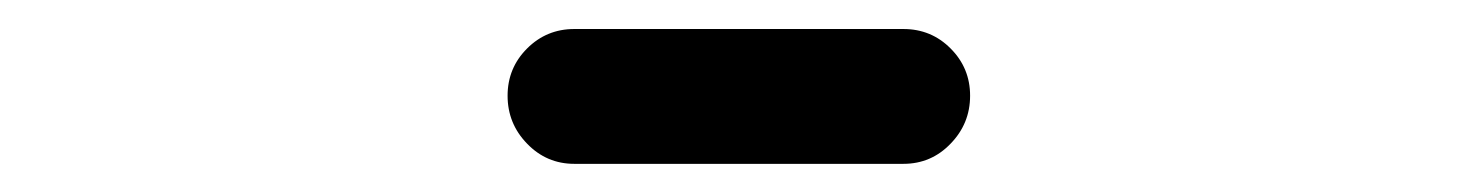

<svg xmlns="http://www.w3.org/2000/svg" viewBox="-20 -789 1040 135"><path d="M383.8 -673.8Q364.3 -673.8 350.6 -688Q336.9 -702.1 336.9 -721.7Q336.9 -741.2 350.6 -754.9Q364.3 -768.6 383.8 -768.6H615.2Q634.8 -768.6 648.4 -754.9Q662.1 -741.2 662.1 -721.7Q662.1 -702.1 648.4 -688Q634.8 -673.8 615.2 -673.8Z"/></svg>

Font: Gen Jyuu Gothic Monospace Bold
Style: Bold
Weight: 700
Designer: [Source Han Sans]
Ryoko NISHIZUKA  (kana & ideographs); Paul D. Hunt (Latin, Greek & Cyrillic); Wenlong ZHANG  (bopomofo
Version: Version 1.002.20150607